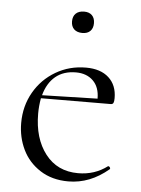

<svg xmlns="http://www.w3.org/2000/svg" viewBox="-47 -630 499 680"><g transform="rotate(5 202.5 -290.0)"><path d="M358 -54Q361 -54 363.5 -50.5Q366 -47 364 -44Q298 12 221 12Q163 12 121 -15Q79 -42 58 -85.5Q37 -129 37 -180Q37 -240 65 -289Q93 -338 141.5 -366.5Q190 -395 249 -395Q301 -395 330 -368.5Q359 -342 359 -296Q359 -284 356.5 -279Q354 -274 347 -274L99 -273Q94 -245 94 -218Q94 -130 136.5 -75Q179 -20 253 -20Q312 -20 357 -54ZM102 -284 299 -289Q299 -330 276 -352.5Q253 -375 215 -375Q171 -375 142.5 -351.5Q114 -328 102 -284ZM185 -554Q185 -572 195.5 -582Q206 -592 225 -592Q243 -592 253 -582Q263 -572 263 -554Q263 -536 253 -526Q243 -516 225 -516Q206 -516 195.5 -526Q185 -536 185 -554Z"/></g></svg>

Font: Cormorant Infant Light
Style: Regular
Weight: 300
Designer: Christian Thalmann (Catharsis Fonts)
Version: Version 3.000